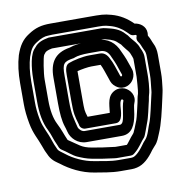

<svg xmlns="http://www.w3.org/2000/svg" viewBox="-79 -741 831 852"><g transform="rotate(-10 337.0 -315.5)"><path d="M203 -615H373C437 -615 433 -616 463 -608C489 -601 512 -587 531 -568L542 -557C547 -552 554 -550 560 -550H566C567 -550 570 -548 571 -547C571 -543 570 -543 570 -542C566 -534 568 -523 573 -517C583 -504 582 -498 593 -476C597 -469 599 -459 599 -447V-366C599 -341 596 -328 594 -304C593 -297 593 -290 592 -286L587 -264C581 -236 567 -175 562 -162C550 -134 544 -101 528 -84C521 -77 516 -70 511 -63C489 -32 471 -19 461 -17C457 -16 452 -16 447 -16H397C359 -16 327 -24 289 -30C244 -37 198 -59 167 -84C151 -96 141 -102 137 -110C129 -126 124 -140 120 -152C106 -195 91 -214 83 -254C77 -284 75 -310 75 -332V-427C75 -469 80 -505 89 -535C101 -570 110 -581 130 -594C151 -608 169 -614 184 -614C191 -614 198 -615 203 -615ZM571 -600C544 -627 514 -646 477 -656C444 -665 433 -665 373 -665H203C162 -665 135 -658 102 -636C72 -617 55 -592 41 -551C30 -514 25 -473 25 -427V-332C25 -306 28 -277 34 -245C43 -196 60 -172 72 -137C77 -122 84 -105 93 -88C106 -63 128 -52 137 -45C174 -16 225 11 281 20C316 25 352 34 397 34H447C455 34 463 33 471 31C502 24 527 0 551 -34C554 -38 559 -43 564 -49C581 -66 585 -84 592 -99C611 -142 623 -199 635 -253L640 -276C642 -284 643 -292 644 -301C646 -321 649 -337 649 -366V-447C649 -465 646 -483 638 -498C632 -510 630 -521 620 -537C620 -540 621 -545 621 -549C621 -579 596 -597 571 -600ZM533 -553 525 -561C502 -588 472 -595 442 -602C434 -604 427 -605 419 -605H189H185C158 -600 135 -593 120 -573L112 -564C88 -533 85 -458 85 -426V-332C85 -280 93 -236 111 -201C123 -177 126 -158 139 -131C144 -120 144 -112 157 -104C174 -94 199 -71 218 -63C237 -55 255 -47 282 -42C315 -36 344 -31 379 -27C385 -26 391 -26 397 -26H453C464 -26 469 -32 476 -38C493 -52 508 -76 516 -85C522 -91 527 -97 530 -105L537 -123C543 -137 545 -147 549 -156C559 -180 568 -228 571 -239C576 -257 576 -266 579 -276C588 -302 589 -358 589 -366V-447C589 -469 578 -486 577 -489C569 -512 557 -522 543 -539L535 -550C534 -551 534 -552 533 -553ZM496 -519 503 -509C520 -486 525 -484 530 -472C535 -459 539 -450 539 -447V-366C539 -364 535 -300 532 -291C526 -274 526 -265 523 -252C519 -237 509 -188 504 -176C498 -162 495 -153 491 -143L483 -125C483 -125 482 -122 479 -119C465 -104 449 -80 444 -76H397C394 -76 389 -76 385 -77C351 -81 322 -85 290 -91C243 -99 234 -114 189 -143C177 -169 172 -190 155 -223C142 -249 135 -285 135 -332V-426C135 -452 146 -523 152 -533L160 -543C162 -545 169 -551 191 -555H419C424 -555 427 -555 431 -554C465 -546 475 -539 488 -526ZM235 -311C235 -253 238 -243 250 -202C251 -187 265 -179 275 -179H413C445 -179 444 -230 446 -251C448 -273 454 -277 455 -278C460 -280 464 -274 463 -272C451 -242 452 -188 439 -174C435 -170 433 -169 429 -169H270C258 -169 245 -181 242 -192C233 -231 225 -247 225 -311V-426C225 -481 232 -489 279 -496C281 -496 283 -498 284 -498C297 -503 319 -506 349 -506H397C421 -506 435 -497 446 -468C446 -467 447 -467 447 -466C459 -441 464 -425 473 -398L477 -387C478 -379 470 -377 468 -383L464 -395C456 -417 449 -444 436 -467C433 -473 422 -496 397 -496H349C319 -496 277 -487 254 -478C237 -471 235 -449 235 -426ZM285 -311V-426V-436C303 -441 334 -446 349 -446H391C400 -428 406 -407 416 -379L420 -367C425 -353 435 -343 447 -336C477 -319 508 -336 520 -358C527 -370 530 -387 525 -402L521 -414C512 -441 506 -458 492 -487C475 -530 442 -556 397 -556H349C317 -556 291 -553 269 -545C202 -534 175 -495 175 -426V-311C175 -266 178 -231 187 -204C189 -199 191 -191 194 -180C201 -149 231 -119 270 -119H429C477 -119 492 -160 500 -204C504 -226 504 -242 509 -253C523 -285 502 -314 478 -324C465 -329 449 -330 434 -323C398 -306 399 -270 394 -229H294C285 -259 285 -258 285 -311Z"/></g></svg>

Font: Squarish
Style: Fog
Weight: 400
Foundry: Cannot Into Space Fonts
Version: Version 0.272